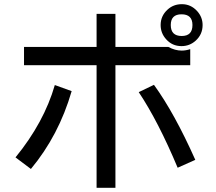

<svg xmlns="http://www.w3.org/2000/svg" viewBox="-20 -856 1040 925"><path d="M536.1 -542V48.8H445.3V-542H95.7V-629.9H445.3V-789.1H536.1V-629.9H791Q823.2 -612.3 855.5 -612.3Q875 -612.3 896.5 -619.1V-542ZM648.4 -412.1 721.7 -447.3Q820.3 -311.5 920.9 -85.9L835.9 -47.9Q742.2 -271.5 648.4 -412.1ZM325.2 -417Q263.7 -204.1 128.9 -42Q86.9 -74.2 54.7 -97.7Q192.4 -266.6 244.1 -446.3ZM856.4 -835.9Q899.4 -835.9 929.7 -802.7Q956.1 -773.4 956.1 -735.4Q956.1 -690.4 922.9 -660.2Q893.6 -633.8 854.5 -633.8Q809.6 -633.8 780.3 -667Q753.9 -696.3 753.9 -735.4Q753.9 -779.3 787.1 -809.6Q815.4 -835.9 856.4 -835.9ZM854.5 -787.1Q802.7 -787.1 802.7 -735.4Q802.7 -682.6 855.5 -682.6Q907.2 -682.6 907.2 -735.4Q907.2 -787.1 854.5 -787.1Z"/></svg>

Font: MotoyaLCedar
Style: W3 mono
Weight: 400
Version: Version 1.01